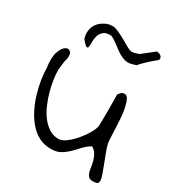

<svg xmlns="http://www.w3.org/2000/svg" viewBox="-159 -774 819 877"><g transform="rotate(30 251.0 -335.0)"><path d="M375 -141.6Q352.5 -128.9 336.4 -110.8Q320.3 -92.8 303.7 -76.7Q287.1 -60.5 267.1 -48.8Q247.1 -37.1 215.8 -37.1Q180.7 -37.1 152.3 -52.2Q124 -67.4 102.1 -93.3Q80.1 -119.1 64 -151.9Q47.9 -184.6 37.6 -219.2Q27.3 -253.9 22 -287.6Q16.6 -321.3 16.6 -348.6Q8.8 -401.4 19.5 -431.2Q30.3 -460.9 45.4 -469.2Q60.5 -477.5 71.3 -465.3Q82 -453.1 74.2 -422.9Q72.3 -418.9 71.3 -410.6Q70.3 -402.3 69.3 -393.6Q68.4 -384.8 67.4 -377Q66.4 -369.1 66.4 -366.2Q66.4 -345.7 70.3 -317.9Q74.2 -290 82.5 -259.8Q90.8 -229.5 103.5 -199.7Q116.2 -169.9 133.8 -146.5Q151.4 -123 174.3 -108.4Q197.3 -93.8 224.6 -93.8Q242.2 -93.8 264.6 -110.8Q287.1 -127.9 307.1 -151.9Q327.1 -175.8 341.3 -201.2Q355.5 -226.6 355.5 -244.1Q355.5 -253.9 356 -276.4Q356.4 -298.8 356.4 -324.2Q356.4 -349.6 356 -372.1Q355.5 -394.5 355.5 -403.3Q361.3 -413.1 368.2 -418.5Q375 -423.8 384.8 -423.8Q396.5 -423.8 404.3 -408.2Q412.1 -392.6 417 -368.2Q421.9 -343.8 423.8 -315.4Q425.8 -287.1 426.8 -260.7Q427.7 -234.4 428.7 -214.4Q429.7 -194.3 431.6 -187.5Q436.5 -168 445.8 -143.6Q455.1 -119.1 463.9 -96.2Q472.7 -73.2 479.5 -54.2Q486.3 -35.2 486.3 -25.4Q486.3 -10.7 478 -7.8Q469.7 -4.9 457 -4.9Q441.4 -4.9 434.1 -12.7Q426.8 -20.5 423.3 -32.7Q419.9 -44.9 418 -59.6Q416 -74.2 411.6 -89.8Q407.2 -105.5 398.9 -119.1Q390.6 -132.8 375 -141.6ZM356.4 -561.5Q331.1 -551.8 311 -556.6Q291 -561.5 272.9 -573.2Q254.9 -585 237.3 -599.1Q219.7 -613.3 199.2 -623Q171.9 -625 158.7 -613.8Q145.5 -602.5 140.6 -586.4Q135.7 -570.3 136.2 -553.7Q136.7 -537.1 134.8 -528.3Q132.8 -519.5 126 -522Q119.1 -524.4 99.6 -547.9Q91.8 -571.3 95.2 -592.3Q98.6 -613.3 110.4 -628.4Q122.1 -643.6 140.6 -653.3Q158.2 -664.1 178.7 -664.1Q180.7 -665 186 -664.6Q191.4 -664.1 203.1 -660.2Q214.8 -656.2 233.9 -646.5Q252.9 -636.7 284.2 -618.2Q302.7 -607.4 313.5 -606.4Q324.2 -605.5 339.8 -611.3L349.6 -614.3Q355.5 -616.2 355.5 -618.2L415 -665Q426.8 -664.1 433.1 -660.2Q439.5 -656.2 441.9 -651.4Q444.3 -646.5 443.8 -641.6Q443.4 -636.7 439.5 -633.8Q413.1 -612.3 398.9 -598.6Q384.8 -585 377.9 -578.1Q371.1 -571.3 369.6 -568.8Q368.2 -566.4 367.7 -565.4Q367.2 -564.5 365.7 -564Q364.3 -563.5 356.4 -561.5Z"/></g></svg>

Font: Indie Flower
Style: Regular
Weight: 400
Designer: Kimberly Geswein
Foundry: Kimberly Geswein
Version: Version 1.001 2010